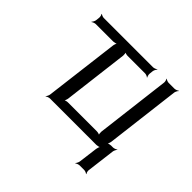

<svg xmlns="http://www.w3.org/2000/svg" viewBox="-194 -891 1312 1312"><g transform="rotate(45 462.5 -234.5)"><path d="M793 -68H774C765 -68 748 -64 742 -59L744 -57C750 -62 756 -79 757 -88L823 -629C824 -638 832 -653 838 -658L836 -660C830 -655 815 -649 806 -649H749C740 -649 725 -655 721 -660L719 -658C723 -653 727 -638 726 -629L660 -88C659 -79 661 -62 665 -57L667 -59C663 -64 646 -68 637 -68H357C348 -68 331 -64 325 -59L327 -57C333 -62 339 -79 340 -88L398 -561C399 -570 397 -587 393 -592L390 -590C395 -585 411 -581 420 -581H590C599 -581 614 -575 618 -570L620 -572C616 -577 612 -592 613 -601L616 -629C617 -638 625 -653 631 -658L629 -660C623 -655 608 -649 599 -649H122C113 -649 98 -655 94 -660L92 -658C96 -653 100 -638 99 -629L96 -601C95 -592 87 -577 81 -572L83 -570C89 -575 104 -581 113 -581H282C291 -581 309 -585 314 -590L313 -592C307 -587 301 -570 300 -561L233 -20C232 -11 225 4 219 9L221 11C226 6 242 0 251 0H700C709 0 726 -4 732 -9L730 -11C725 -6 719 11 718 20L700 160C699 169 691 184 686 189L688 191C693 186 709 180 718 180H763C772 180 786 186 791 191L793 189C788 184 784 169 785 160L811 -48C812 -57 820 -72 825 -77L824 -79C818 -74 802 -68 793 -68Z"/></g></svg>

Font: Gamestation Storm Oblique 
Style: Italic
Weight: 400
Designer: Jonas Hecksher
Foundry: Jonas Hecksher, Playtypeª, e-types AS
Version: Version 1.003